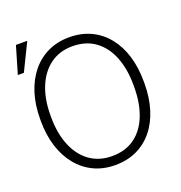

<svg xmlns="http://www.w3.org/2000/svg" viewBox="-140 -901 976 1033"><g transform="rotate(-20 348.0 -384.5)"><path d="M346.7 10.3Q279.3 10.3 224.6 -15.6Q169.9 -41.5 130.9 -89.4Q91.8 -137.2 70.8 -203.4Q49.8 -269.5 49.8 -350.6V-359.9Q49.8 -440.9 70.6 -507.1Q91.3 -573.2 130.4 -621.3Q169.4 -669.4 224.1 -695.3Q278.8 -721.2 346.2 -721.2Q415 -721.2 470 -695.3Q524.9 -669.4 563.7 -621.3Q602.5 -573.2 622.8 -507.1Q643.1 -440.9 643.1 -359.9V-350.6Q643.1 -269.5 622.8 -203.4Q602.5 -137.2 564 -89.4Q525.4 -41.5 470.5 -15.6Q415.5 10.3 346.7 10.3ZM346.7 -41Q423.8 -41 476.8 -79.6Q529.8 -118.2 557.1 -188Q584.5 -257.8 584.5 -350.6V-360.8Q584.5 -453.6 556.9 -522.9Q529.3 -592.3 476.1 -631.1Q422.9 -669.9 346.2 -669.9Q272.5 -669.9 219.2 -631.1Q166 -592.3 137.5 -522.7Q108.9 -453.1 108.9 -360.8V-350.6Q108.9 -257.8 137.5 -188Q166 -118.2 219.5 -79.6Q272.9 -41 346.7 -41ZM18.1 -624.5 64 -780.3H128.9L52.7 -624.5Z"/></g></svg>

Font: Roboto Slab LO Light
Style: Regular
Weight: 300
Designer: Google
Version: Version 2.000